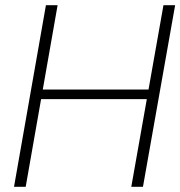

<svg xmlns="http://www.w3.org/2000/svg" viewBox="-20 -720 695 740"><path d="M486 0 610 -700H655L531 0ZM34 0 157 -700H202L79 0ZM124 -338 130 -375H571L564 -338Z"/></svg>

Font: DM Sans 20pt ExtraLight
Style: Italic
Weight: 250
Italic angle: -10°
Version: Version 4.004;gftools[0.9.30]